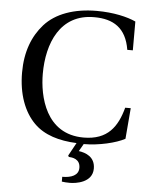

<svg xmlns="http://www.w3.org/2000/svg" viewBox="-61 -757 802 1036"><g transform="rotate(5 340.0 -238.5)"><path d="M48 -341C48 -224 83 -130 143 -70C198 -15 279 9 374 13L335 84L339 91C357 92 401 96 401 145C401 186 362 201 313 201V227C327 229 339 230 357 230C388 230 479 219 479 142C479 78 427 60 390 55L413 15C495 15 587 -7 635 -33L649 -200H619C591 -96 540 -20 409 -20C203 -20 160 -223 160 -344C160 -508 225 -673 411 -672C513 -672 584 -630 603 -512H633V-668C588 -689 512 -707 421 -707C298 -707 199 -671 139 -604C82 -540 48 -454 48 -341Z"/></g></svg>

Font: Lingua Franca
Style: Regular
Weight: 400
Version: Version 1.19